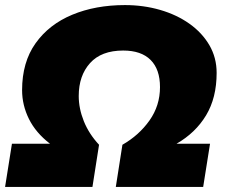

<svg xmlns="http://www.w3.org/2000/svg" viewBox="-21 -736 887 756"><path d="M-1 0 26 -170H176Q120 -213 93 -267.5Q66 -322 66 -381Q66 -491 119 -565.5Q172 -640 263.5 -678Q355 -716 471 -716Q544 -716 609.5 -697Q675 -678 725 -642.5Q775 -607 803.5 -558Q832 -509 832 -449Q832 -351 790.5 -282Q749 -213 674 -170H806L779 0H435L461 -166Q526 -203 567.5 -261.5Q609 -320 609 -393Q609 -463 572 -500Q535 -537 464 -537Q378 -537 333.5 -487.5Q289 -438 289 -358Q289 -309 309 -259Q329 -209 369 -166L343 0Z"/></svg>

Font: Winston Black
Style: Italic
Weight: 900
Italic angle: -9°
Designer: Original fonts by Vernon Adams / Changes by Cristiano Sobral
Foundry: VOriginal fonts by Vernon Adams / Changes by Cristiano Sobral
Version: Version 2.503;July 17, 2020;FontCreator 13.0.0.2655 64-bit